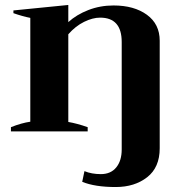

<svg xmlns="http://www.w3.org/2000/svg" viewBox="-20 -529 746 773"><path d="M311 203 320 160Q349 172 386 172Q426 172 448 145Q470 118 470 73V-360Q470 -458 383 -458Q353 -458 318.5 -441Q284 -424 255 -391V-38Q290 -32 333 -17V0H24V-17Q67 -34 102 -39V-457Q71 -463 34 -476V-487L255 -509V-440Q288 -470 335.5 -488.5Q383 -507 437 -507Q520 -507 571.5 -469.5Q623 -432 623 -365V68Q623 145 572.5 184.5Q522 224 446 224Q362 224 311 203Z"/></svg>

Font: Trirong
Style: Bold
Weight: 700
Designer: Katatrad Team
Foundry: CadsonDemak
Version: Version 1.001